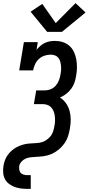

<svg xmlns="http://www.w3.org/2000/svg" viewBox="-23 -1005 568 1230"><path d="M150 205Q129 205 108 202Q87 199 68 191.5Q49 184 33 171.5Q17 159 8 141Q-1 123 -2.5 101.5Q-4 80 -1 59Q2 40 8.5 22Q15 4 26.5 -12Q38 -28 53 -41Q68 -54 85.5 -63Q103 -72 121.5 -77.5Q140 -83 158.5 -85Q177 -87 195 -87.5Q213 -88 232 -91Q251 -94 268 -104Q285 -114 298 -129Q311 -144 317 -162.5Q323 -181 326 -199Q329 -215 329.5 -231Q330 -247 328 -262.5Q326 -278 320.5 -292Q315 -306 305 -317Q295 -328 280.5 -333Q266 -338 250 -338H194L209 -426H264Q284 -426 303 -434Q322 -442 335.5 -458Q349 -474 355.5 -493Q362 -512 365 -531Q368 -545 368.5 -559Q369 -573 367.5 -586.5Q366 -600 362 -613Q358 -626 349.5 -636Q341 -646 328 -650.5Q315 -655 301 -655Q281 -655 261 -648Q241 -641 225.5 -626.5Q210 -612 201.5 -593Q193 -574 189 -554H100L130 -735H219L211 -686Q222 -699 235 -710.5Q248 -722 263.5 -729.5Q279 -737 295.5 -740Q312 -743 328 -743Q354 -743 378.5 -735.5Q403 -728 421.5 -711.5Q440 -695 450.5 -672.5Q461 -650 465.5 -625.5Q470 -601 470 -574.5Q470 -548 465 -522Q462 -500 455 -478.5Q448 -457 434 -437.5Q420 -418 401 -403.5Q382 -389 361 -380Q384 -366 399.5 -344Q415 -322 422.5 -295.5Q430 -269 430 -240.5Q430 -212 425 -183Q421 -158 413 -133Q405 -108 389.5 -86Q374 -64 352.5 -46.5Q331 -29 307 -18.5Q283 -8 257.5 -4.5Q232 -1 206 0Q190 1 174 2.5Q158 4 142.5 10.5Q127 17 115 30Q103 43 100 59Q99 70 100.5 82Q102 94 109 102Q116 110 127.5 113.5Q139 117 150 117H174V205ZM279 -801 173 -930 248 -980 334 -857 461 -985 525 -925 374 -801Z"/></svg>

Font: Iosevka Curly Slab SmBdObl
Style: Regular
Weight: 600
Italic angle: -9°
Monospace: yes
Designer: Belleve Invis
Foundry: Belleve Invis
Version: Version 11.0.0; ttfautohint (v1.8.3)